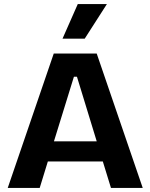

<svg xmlns="http://www.w3.org/2000/svg" viewBox="-20 -923 739 943"><path d="M18 0 244 -660H455L681 0H525L485 -130H215L175 0ZM343 -546 245 -229H455L358 -546ZM396 -733H287L362 -903H505Z"/></svg>

Font: Bricolage Grotesque 10pt Bricolage Grotesque 10pt Regular
Style: Bold
Weight: 700
Designer: Mathieu Triay
Foundry: Atelier Triay
Version: Version 1.000; ttfautohint (v1.8.4.7-5d5b);gftools[0.9.32]